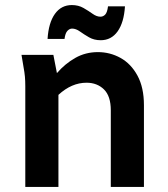

<svg xmlns="http://www.w3.org/2000/svg" viewBox="-20 -739 664 759"><path d="M65 -522H191L205 -450Q237 -487 277.5 -510Q318 -533 367 -533Q415 -533 456.5 -510Q498 -487 523.5 -440Q549 -393 549 -323V0H418V-303Q418 -359 391 -385.5Q364 -412 322 -412Q263 -412 211 -364V0H80V-398Q80 -419 78.5 -436Q77 -453 73 -474ZM168 -585Q172 -649 197 -684Q222 -719 264 -719Q290 -719 310 -707.5Q330 -696 346 -684.5Q362 -673 377 -673Q388 -673 396 -681.5Q404 -690 407 -714H474Q470 -650 445 -615Q420 -580 378 -580Q352 -580 332 -591.5Q312 -603 296 -614.5Q280 -626 265 -626Q255 -626 246.5 -617Q238 -608 235 -585Z"/></svg>

Font: Radio Canada SemiBold
Style: Regular
Weight: 600
Designer: Charles Daoud, Etienne Aubert Bonn, Alexandre Saumier Demers, Jacques Le Bailly
Foundry: Radio-Canada
Version: Version 2.104; ttfautohint (v1.8.4.7-5d5b);gftools[0.9.28.de